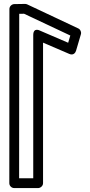

<svg xmlns="http://www.w3.org/2000/svg" viewBox="-20 -949 461 979"><path d="M149.5 -40H77.5L78 -878.5L102.7 -878.9L338.5 -767.9L327.6 -731L184.4 -792.6C184.4 -792.6 149.5 -812.2 149.5 -769.6ZM174.5 10C185.2 10 199.5 0.1 199.5 -15V-731.6L333.8 -673.9C353.9 -665.2 364.7 -680 367.6 -689.8L392.5 -774.3C395.8 -785.5 390.4 -798.7 379.2 -804L118.8 -926.6C115.6 -928.1 111.5 -929 107.7 -929L52.6 -928.1C40.8 -927.9 28 -917.5 28 -903.1L27.5 -15C27.5 -1.4 38.9 10 52.5 10Z"/></svg>

Font: Stormning Aesir
Style: Light
Weight: 400
Designer: Robert Jablonski, Mew Too
Foundry: Cannot Into Space Fonts
Version: Version 0.90